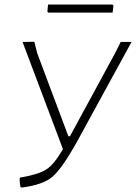

<svg xmlns="http://www.w3.org/2000/svg" viewBox="-20 -824 603 851"><path d="M478 -804 483 -799 479 -768H194L190 -773L193 -804ZM67 -32 69 -37Q149 -50 184.5 -72.5Q220 -95 259 -163L80 -638L132 -639L145 -588L283 -220H290L491 -590L515 -638H563L317 -188Q252 -73 210.5 -39Q169 -5 79 7L71 6Q67 -11 67 -32Z"/></svg>

Font: Alegreya Sans SC Light
Style: Italic
Weight: 300
Italic angle: -7°
Designer: Juan Pablo del Peral
Foundry: Huerta Tipografica
Version: Version 2.007